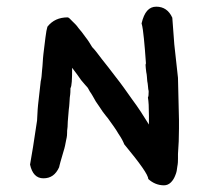

<svg xmlns="http://www.w3.org/2000/svg" viewBox="-20 -583 647 575"><path d="M516 -224V-198C516 -172 515 -147 513 -122V-108C513 -101 513 -94 511 -84C510 -75 509 -67 505 -58C502 -50 498 -43 492 -37C486 -31 479 -28 471 -28C453 -28 437 -35 424 -47C424 -59 400 -93 352 -151C349 -159 344 -169 335 -182C327 -196 316 -211 303 -229C300 -232 296 -238 288 -248C281 -258 275 -268 267 -279C260 -291 255 -301 249 -309C244 -318 242 -322 242 -321C237 -327 231 -333 223 -343C216 -353 207 -366 196 -380C196 -345 195 -325 191 -319C191 -312 191 -303 189 -291C188 -279 188 -268 186 -255L183 -219C183 -207 182 -198 181 -191V-187C181 -182 181 -175 178 -163C176 -152 174 -141 170 -129C167 -118 164 -108 161 -98C159 -89 157 -84 157 -82C147 -60 132 -49 110 -49C89 -49 76 -63 70 -90C75 -117 82 -161 91 -222C92 -234 92 -250 94 -269C96 -289 99 -312 102 -340C104 -347 105 -358 106 -373C108 -389 108 -404 110 -421C112 -439 114 -455 116 -470C118 -486 120 -497 122 -503C137 -522 157 -531 183 -531C187 -530 190 -526 196 -520C202 -514 209 -508 215 -499C222 -491 229 -482 236 -472C244 -462 250 -452 256 -442C264 -434 273 -422 285 -406C298 -390 311 -373 327 -352C343 -332 359 -309 376 -285C394 -261 410 -236 426 -210V-237C426 -262 425 -280 423 -291C425 -295 425 -300 425 -304C425 -306 426 -309 424 -316C423 -324 423 -331 421 -340C420 -350 420 -359 418 -367C417 -376 416 -383 416 -387V-390C417 -392 417 -393 417 -394C415 -424 413 -447 411 -467C409 -487 407 -503 404 -513C412 -547 426 -563 448 -563C470 -563 486 -552 496 -530C498 -507 500 -480 502 -450C505 -420 509 -387 513 -350Z"/></svg>

Font: Gaegu
Style: Bold
Weight: 700
Designer: JIKJI
Foundry: JIKJI
Version: Version 1.00